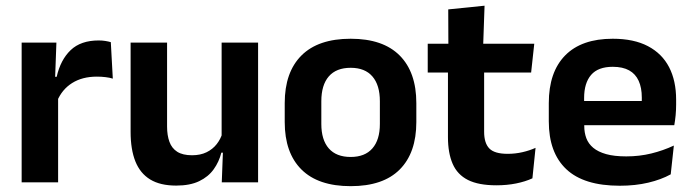

<svg xmlns="http://www.w3.org/2000/svg" viewBox="-20 -640 2428 674"><path d="M180.5 -285 148 -370.5H179Q192.5 -430 228 -464Q263.5 -498 326.5 -498Q339.5 -498 350 -496.2Q360.5 -494.5 369 -492L376 -364Q365 -367.5 350.5 -369.2Q336 -371 320 -371Q269 -371 233.2 -348.5Q197.5 -326 180.5 -285ZM56 0V-490.5H178L172.5 -340L184 -335.5V0Z M566.5 -490.5V-195.5Q566.5 -165 574.8 -142.2Q583 -119.5 602.2 -107.2Q621.5 -95 654 -95Q683.5 -95 705 -105.5Q726.5 -116 740.5 -133.8Q754.5 -151.5 761 -173.5L781 -104H757Q749 -72 730.2 -45.8Q711.5 -19.5 679.2 -4Q647 11.5 598.5 11.5Q542.5 11.5 507.2 -10Q472 -31.5 455.2 -73.5Q438.5 -115.5 438.5 -177V-490.5ZM886 -490.5V0H758.5L763 -119L758 -129.5V-490.5Z M1211 13.5Q1097 13.5 1038.2 -45Q979.5 -103.5 979.5 -211.5V-278Q979.5 -386.5 1038.2 -445.2Q1097 -504 1211 -504Q1324.5 -504 1383 -445.2Q1441.5 -386.5 1441.5 -278V-211.5Q1441.5 -103.5 1383.2 -45Q1325 13.5 1211 13.5ZM1211 -89Q1261 -89 1287.2 -119Q1313.5 -149 1313.5 -205V-284.5Q1313.5 -341.5 1287.2 -371.8Q1261 -402 1211 -402Q1160.5 -402 1134.2 -371.8Q1108 -341.5 1108 -284.5V-205Q1108 -149 1134.2 -119Q1160.5 -89 1211 -89Z M1722.5 10.5Q1660 10.5 1622.8 -8.2Q1585.5 -27 1569 -65Q1552.5 -103 1552.5 -158.5V-444.5H1679.5V-177.5Q1679.5 -137.5 1697.8 -118.8Q1716 -100 1762 -100Q1789 -100 1814 -105.8Q1839 -111.5 1860 -121L1849 -14Q1824 -2.5 1791.8 4Q1759.5 10.5 1722.5 10.5ZM1481.5 -385.5V-486.5H1855.5L1844.5 -385.5ZM1554 -477 1553.5 -607 1681 -620 1676 -477Z M2155.5 12Q2029.5 12 1968 -46Q1906.5 -104 1906.5 -214V-278Q1906.5 -387 1964 -445.5Q2021.5 -504 2131 -504Q2205 -504 2254.5 -478Q2304 -452 2328.8 -404.2Q2353.5 -356.5 2353.5 -290V-272.5Q2353.5 -254.5 2351.8 -235.8Q2350 -217 2347 -200.5H2231Q2232.5 -228 2232.8 -252.8Q2233 -277.5 2233 -297.5Q2233 -332 2222 -356.2Q2211 -380.5 2188.5 -393Q2166 -405.5 2131 -405.5Q2079.5 -405.5 2055 -377Q2030.5 -348.5 2030.5 -296V-250.5L2031 -236V-197.5Q2031 -174.5 2038.2 -155Q2045.5 -135.5 2062.5 -121.2Q2079.5 -107 2107.8 -99Q2136 -91 2178.5 -91Q2224.5 -91 2266.2 -101.2Q2308 -111.5 2345.5 -129L2334.5 -28Q2301 -9.5 2255.8 1.2Q2210.5 12 2155.5 12ZM1974.5 -200.5V-285.5H2321V-200.5Z"/></svg>

Font: Anek Telugu Medium SemiBold
Style: Regular
Weight: 600
Version: Version 1.003